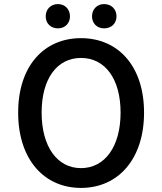

<svg xmlns="http://www.w3.org/2000/svg" viewBox="-20 -908 794 941"><path d="M264 -769C298 -769 323 -793 323 -828C323 -863 298 -888 264 -888C229 -888 204 -863 204 -828C204 -793 229 -769 264 -769ZM490 -769C526 -769 551 -793 551 -828C551 -863 526 -888 490 -888C456 -888 431 -863 431 -828C431 -793 456 -769 490 -769ZM377 13C559 13 686 -128 686 -356C686 -584 559 -721 377 -721C195 -721 69 -584 69 -356C69 -128 195 13 377 13ZM377 -84C260 -84 184 -190 184 -356C184 -523 260 -624 377 -624C494 -624 571 -523 571 -356C571 -190 494 -84 377 -84Z"/></svg>

Font: Spoqa Han Sans Neo Medium
Style: Regular
Weight: 500
Designer: [Spoqa Han Sans Neo] Dong-huui Kim ___ Younghwa Kang ___ Yujin Lee ___ [Noto Sans] Ryoko NISHIZUKA ____ (kana & ideograp
Foundry: Spoqa (http://www.spoqa-han-sans.com)
Version: Version 1.100;hotconv 1.0.109;makeotfexe 2.5.65596